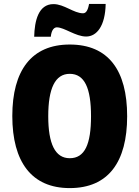

<svg xmlns="http://www.w3.org/2000/svg" viewBox="-20 -953 714 983"><path d="M155 -765H240C244 -803 259 -813 271 -813C309 -813 367 -766 421 -766C476 -766 519 -821 521 -933H436C430 -899 420 -885 405 -885C358 -885 308 -932 254 -932C176 -932 157 -845 155 -765ZM631 -358C631 -593 535 -725 337 -725C141 -725 43 -592 43 -359C43 -124 142 10 337 10C535 10 631 -124 631 -358ZM227 -358C227 -500 262 -575 337 -575C413 -575 446 -502 446 -358C446 -214 414 -143 337 -143C262 -143 227 -217 227 -358Z"/></svg>

Font: Noto Sans Condensed Black
Style: Regular
Weight: 900
Width: 3
Designer: Monotype Design Team
Foundry: Monotype Imaging Inc.
Version: Version 2.013